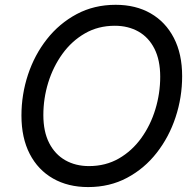

<svg xmlns="http://www.w3.org/2000/svg" viewBox="-20 -757 805 787"><path d="M341.3 9.8Q258.8 9.8 197.3 -25.4Q135.7 -60.5 101.8 -126.2Q67.9 -191.9 67.9 -283.2Q67.9 -369.6 94.7 -450.9Q121.6 -532.2 172.4 -596.7Q223.1 -661.1 294.4 -699.2Q365.7 -737.3 454.1 -737.3Q536.6 -737.3 597.7 -702.1Q658.7 -667 692.6 -601.6Q726.6 -536.1 726.6 -444.8Q726.6 -357.9 699.7 -276.6Q672.9 -195.3 622.3 -130.6Q571.8 -65.9 500.7 -28.1Q429.7 9.8 341.3 9.8ZM344.7 -76.2Q413.1 -76.2 467.3 -107.4Q521.5 -138.7 559.3 -191.4Q597.2 -244.1 616.9 -309.3Q636.7 -374.5 636.7 -442.4Q636.7 -510.7 613 -557.4Q589.4 -604 547.4 -627.7Q505.4 -651.4 450.7 -651.4Q382.3 -651.4 328.1 -620.1Q273.9 -588.9 235.8 -536.1Q197.8 -483.4 177.7 -418.5Q157.7 -353.5 157.7 -285.6Q157.7 -217.3 181.6 -170.7Q205.6 -124 247.8 -100.1Q290 -76.2 344.7 -76.2Z"/></svg>

Font: Inter
Style: Italic
Weight: 400
Italic angle: -9.3988°
Designer: Rasmus Andersson
Foundry: rsms
Version: Version 4.001;git-66647c0bb